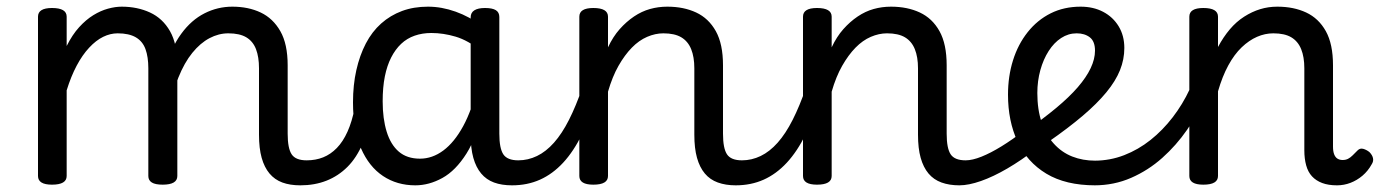

<svg xmlns="http://www.w3.org/2000/svg" viewBox="-20 -539 4140 576"><path d="M881 17Q850 17 827 8.5Q804 0 788.5 -18.5Q773 -37 765 -65.5Q757 -94 757 -135V-334Q757 -368 748 -391.5Q739 -415 719 -427Q699 -439 665 -439Q636 -439 608.5 -424.5Q581 -410 557 -380.5Q533 -351 515 -306Q497 -261 487 -201L459 -200Q459 -278 476.5 -337.5Q494 -397 524 -438Q554 -479 593.5 -499Q633 -519 677 -519Q725 -519 762 -501.5Q799 -484 821 -445.5Q843 -407 843 -343V-138Q843 -94 855 -76Q867 -58 900 -58Q914 -58 920.5 -46.5Q927 -35 925.5 -20.5Q924 -6 913 5.5Q902 17 881 17ZM136 15Q115 15 104.5 8.5Q94 2 94 -11V-489Q94 -502 104.5 -508.5Q115 -515 136 -515Q158 -515 169 -508.5Q180 -502 180 -489V-401Q197 -435 217.5 -457.5Q238 -480 260 -493.5Q282 -507 304 -513Q326 -519 345 -519Q392 -519 430 -501.5Q468 -484 490 -445.5Q512 -407 512 -343V-11Q512 2 501 8.5Q490 15 468 15Q446 15 435.5 8.5Q425 2 425 -11V-334Q425 -368 416.5 -391.5Q408 -415 387.5 -427Q367 -439 333 -439Q311 -439 289.5 -428.5Q268 -418 247.5 -396Q227 -374 210 -342Q193 -310 180 -268V-11Q180 2 169 8.5Q158 15 136 15Z M881 17Q867 17 860.5 5.5Q854 -6 855.5 -20.5Q857 -35 868 -46.5Q879 -58 900 -58Q927 -58 949.5 -67Q972 -76 990.5 -95Q1009 -114 1022.5 -144Q1036 -174 1044 -215Q1047 -230 1060 -233.5Q1073 -237 1085 -232Q1097 -227 1095 -212Q1087 -153 1068.5 -109.5Q1050 -66 1022.5 -38.5Q995 -11 959.5 3Q924 17 881 17Z M1226 17Q1171 17 1129 -11Q1087 -39 1063 -94Q1039 -149 1039 -232Q1039 -284 1049 -328.5Q1059 -373 1077.5 -408.5Q1096 -444 1123.5 -468.5Q1151 -493 1186 -506Q1221 -519 1264 -519Q1305 -519 1347 -504Q1389 -489 1424 -462V-386Q1384 -418 1347 -429Q1310 -440 1274 -440Q1247 -440 1224 -432Q1201 -424 1183.5 -407.5Q1166 -391 1153.5 -366.5Q1141 -342 1134.5 -309.5Q1128 -277 1128 -235Q1128 -183 1140 -144Q1152 -105 1176.5 -84Q1201 -63 1240 -63Q1277 -63 1310 -87.5Q1343 -112 1369.5 -160.5Q1396 -209 1413 -282L1430 -217Q1412 -130 1379.5 -78.5Q1347 -27 1307 -5Q1267 17 1226 17ZM1516 17Q1485 17 1462 8.5Q1439 0 1423.5 -18.5Q1408 -37 1400 -65.5Q1392 -94 1392 -135V-487Q1392 -501 1403 -508Q1414 -515 1435 -515Q1457 -515 1467.5 -508.5Q1478 -502 1478 -488V-138Q1478 -94 1490 -76Q1502 -58 1535 -58Q1545 -58 1550 -46.5Q1555 -35 1553.5 -20.5Q1552 -6 1543 5.5Q1534 17 1516 17Z M1516 17Q1502 17 1495.5 5.5Q1489 -6 1490.5 -20.5Q1492 -35 1503 -46.5Q1514 -58 1535 -58Q1564 -58 1591 -71Q1618 -84 1642 -111Q1666 -138 1687 -179.5Q1708 -221 1727 -276Q1732 -291 1744 -290.5Q1756 -290 1765.5 -280.5Q1775 -271 1772 -259Q1752 -189 1726.5 -137Q1701 -85 1669.5 -51Q1638 -17 1600 0Q1562 17 1516 17Z M2187 17Q2157 17 2133.5 8.5Q2110 0 2094.5 -18.5Q2079 -37 2071 -65.5Q2063 -94 2063 -135V-334Q2063 -368 2053.5 -391.5Q2044 -415 2024 -427Q2004 -439 1970 -439Q1946 -439 1921.5 -428.5Q1897 -418 1875.5 -396Q1854 -374 1835.5 -341.5Q1817 -309 1804 -264V-11Q1804 2 1793 8.5Q1782 15 1760 15Q1739 15 1728.5 8.5Q1718 2 1718 -11V-489Q1718 -502 1728.5 -508.5Q1739 -515 1760 -515Q1782 -515 1793 -508.5Q1804 -502 1804 -489V-397Q1819 -429 1839 -451.5Q1859 -474 1882 -489.5Q1905 -505 1930 -512Q1955 -519 1982 -519Q2031 -519 2068.5 -501.5Q2106 -484 2127.5 -445.5Q2149 -407 2149 -343V-138Q2149 -94 2161 -76Q2173 -58 2206 -58Q2220 -58 2227 -46.5Q2234 -35 2232.5 -20.5Q2231 -6 2220 5.5Q2209 17 2187 17Z M2187 17Q2173 17 2166.5 5.5Q2160 -6 2161.5 -20.5Q2163 -35 2174 -46.5Q2185 -58 2206 -58Q2235 -58 2262 -71Q2289 -84 2313 -111Q2337 -138 2358 -179.5Q2379 -221 2398 -276Q2403 -291 2415 -290.5Q2427 -290 2436.5 -280.5Q2446 -271 2443 -259Q2423 -189 2397.5 -137Q2372 -85 2340.5 -51Q2309 -17 2271 0Q2233 17 2187 17Z M2858 17Q2828 17 2804.5 8.5Q2781 0 2765.5 -18.5Q2750 -37 2742 -65.5Q2734 -94 2734 -135V-334Q2734 -368 2724.5 -391.5Q2715 -415 2695 -427Q2675 -439 2641 -439Q2617 -439 2592.5 -428.5Q2568 -418 2546.5 -396Q2525 -374 2506.5 -341.5Q2488 -309 2475 -264V-11Q2475 2 2464 8.5Q2453 15 2431 15Q2410 15 2399.5 8.5Q2389 2 2389 -11V-489Q2389 -502 2399.5 -508.5Q2410 -515 2431 -515Q2453 -515 2464 -508.5Q2475 -502 2475 -489V-397Q2490 -429 2510 -451.5Q2530 -474 2553 -489.5Q2576 -505 2601 -512Q2626 -519 2653 -519Q2702 -519 2739.5 -501.5Q2777 -484 2798.5 -445.5Q2820 -407 2820 -343V-138Q2820 -94 2832 -76Q2844 -58 2877 -58Q2891 -58 2898 -46.5Q2905 -35 2903.5 -20.5Q2902 -6 2891 5.5Q2880 17 2858 17Z M2858 17Q2844 17 2837.5 5.5Q2831 -6 2832.5 -20.5Q2834 -35 2845 -46.5Q2856 -58 2877 -58Q2897 -58 2924.5 -69Q2952 -80 2984.5 -100Q3017 -120 3052 -147Q3065 -158 3076.5 -154.5Q3088 -151 3094.5 -140Q3101 -129 3100.5 -115.5Q3100 -102 3088 -92Q3044 -58 3002 -33.5Q2960 -9 2923 4Q2886 17 2858 17Z M3057 -146Q3110 -183 3149 -215.5Q3188 -248 3213.5 -277.5Q3239 -307 3252 -334.5Q3265 -362 3265 -387Q3265 -415 3249.5 -427Q3234 -439 3210 -439Q3185 -439 3163.5 -425Q3142 -411 3126 -386Q3110 -361 3101 -328.5Q3092 -296 3092 -260Q3092 -210 3105 -172Q3118 -134 3141.5 -108Q3165 -82 3196.5 -69.5Q3228 -57 3266 -57Q3281 -57 3288 -45.5Q3295 -34 3295 -19.5Q3295 -5 3288 6Q3281 17 3266 17Q3177 17 3119 -18Q3061 -53 3032.5 -114.5Q3004 -176 3004 -255Q3004 -310 3019 -358Q3034 -406 3063 -442.5Q3092 -479 3132 -499Q3172 -519 3222 -519Q3260 -519 3289.5 -503.5Q3319 -488 3336 -460Q3353 -432 3353 -395Q3353 -361 3340 -328.5Q3327 -296 3299 -262Q3271 -228 3228 -191.5Q3185 -155 3126 -114Z M3263 17Q3254 17 3249 6Q3244 -5 3244 -19.5Q3244 -34 3249 -45.5Q3254 -57 3263 -57Q3310 -57 3352.5 -73.5Q3395 -90 3431.5 -119Q3468 -148 3498 -187Q3528 -226 3549 -271Q3555 -281 3568 -278.5Q3581 -276 3590 -267Q3599 -258 3595 -248Q3574 -197 3541.5 -150Q3509 -103 3467 -65.5Q3425 -28 3373.5 -5.5Q3322 17 3263 17Z M3991 17Q3965 17 3946.5 10Q3928 3 3916 -10Q3904 -23 3898.5 -43Q3893 -63 3893 -88V-334Q3893 -368 3883.5 -391.5Q3874 -415 3854 -427Q3834 -439 3800 -439Q3775 -439 3751 -428.5Q3727 -418 3705 -397Q3683 -376 3665 -343Q3647 -310 3634 -265V-11Q3634 2 3623 8.5Q3612 15 3590 15Q3569 15 3558.5 8.5Q3548 2 3548 -11V-489Q3548 -502 3558.5 -508.5Q3569 -515 3590 -515Q3612 -515 3623 -508.5Q3634 -502 3634 -489V-398Q3650 -428 3669.5 -451Q3689 -474 3712.5 -489Q3736 -504 3760.5 -511.5Q3785 -519 3812 -519Q3861 -519 3898.5 -501.5Q3936 -484 3957.5 -445.5Q3979 -407 3979 -343V-99Q3979 -85 3982.5 -76Q3986 -67 3992.5 -63Q3999 -59 4008 -59Q4017 -59 4024 -62.5Q4031 -66 4038 -73Q4045 -80 4053 -88Q4060 -95 4069.5 -92.5Q4079 -90 4088 -83Q4097 -74 4099 -64.5Q4101 -55 4095 -46Q4084 -26 4067.5 -12Q4051 2 4031.5 9.5Q4012 17 3991 17Z"/></svg>

Font: Playwrite IT Moderna
Style: Regular
Weight: 400
Designer: Veronika Burian, José Scaglione
Foundry: TypeTogether
Version: Version 1.002